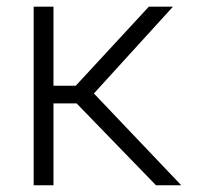

<svg xmlns="http://www.w3.org/2000/svg" viewBox="-20 -548 583 568"><path d="M441.4 0 206.5 -242.2H138.2V0H79.6V-528.3H138.2V-294.4H204.1L420.4 -528.3H491.7L257.8 -271.5L516.1 0Z"/></svg>

Font: Vazirmatn RD UI ExtraLight
Style: Regular
Weight: 200
Designer: Saber Rastikerdar
Foundry: Saber Rastikerdar
Version: Version 33.003